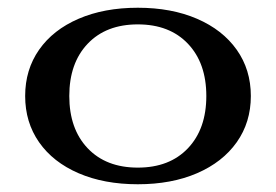

<svg xmlns="http://www.w3.org/2000/svg" viewBox="-20 -466 713 496"><path d="M45 -218Q45 -286 81 -337.5Q117 -389 183 -417.5Q249 -446 336 -446Q423 -446 489 -417.5Q555 -389 591.5 -337.5Q628 -286 628 -218Q628 -150 591.5 -98.5Q555 -47 489 -18.5Q423 10 336 10Q249 10 183 -18.5Q117 -47 81 -98.5Q45 -150 45 -218ZM513 -218Q513 -303 465.5 -353Q418 -403 336 -403Q254 -403 206.5 -353Q159 -303 159 -218Q159 -133 206.5 -83Q254 -33 336 -33Q418 -33 465.5 -83Q513 -133 513 -218Z"/></svg>

Font: Fahkwang Medium
Style: Regular
Weight: 500
Version: Version 1.000; ttfautohint (v1.6)